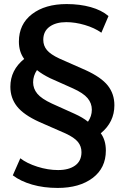

<svg xmlns="http://www.w3.org/2000/svg" viewBox="-20 -735 610 945"><path d="M264 190Q195 190 138 173.5Q81 157 43 128L80 44Q112 69 164 85.5Q216 102 266 102Q319 102 350 79.5Q381 57 381 14Q381 -15 363.5 -36.5Q346 -58 303 -78L173 -135Q96 -170 63.5 -211.5Q31 -253 31 -308Q31 -390 99 -445Q73 -480 73 -530Q73 -616 137.5 -665.5Q202 -715 308 -715Q373 -715 426.5 -700Q480 -685 514 -656L479 -574Q445 -598 397.5 -612Q350 -626 306 -626Q255 -626 224 -603.5Q193 -581 193 -539Q193 -510 211 -488.5Q229 -467 272 -447L401 -390Q478 -355 510.5 -314Q543 -273 543 -217Q543 -134 476 -79Q488 -63 494.5 -41.5Q501 -20 501 6Q501 92 436 141Q371 190 264 190ZM143 -330Q143 -299 163.5 -274Q184 -249 236 -225L347 -175Q387 -157 413 -136Q432 -163 432 -195Q432 -227 411 -252Q390 -277 339 -300L227 -350Q188 -369 162 -390Q143 -362 143 -330Z"/></svg>

Font: MulishBold
Style: Bold
Weight: 700
Designer: Vernon Adams
Foundry: Vernon Adams
Version: Version 3.602; ttfautohint (v1.8.3)